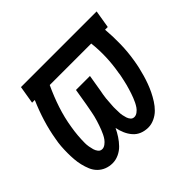

<svg xmlns="http://www.w3.org/2000/svg" viewBox="-127 -683 854 854"><g transform="rotate(-45 300.0 -256.0)"><path d="M141 8Q121 8 103 1Q85 -6 71.5 -19.5Q58 -33 50.5 -51Q43 -69 38.5 -88Q34 -107 32.5 -126.5Q31 -146 31 -166.5Q31 -187 32.5 -207.5Q34 -228 38 -248Q46 -296 60.5 -343Q75 -390 95 -436H78L92 -520H568L554 -436H537Q541 -390 540 -342Q539 -294 531 -246Q528 -227 523.5 -207.5Q519 -188 513.5 -169Q508 -150 501 -131Q494 -112 485 -93.5Q476 -75 464.5 -57Q453 -39 438.5 -24.5Q424 -10 404.5 -1Q385 8 366 8Q344 8 325.5 0.5Q307 -7 294 -22Q281 -37 273 -55.5Q265 -74 261 -94Q252 -75 240.5 -57.5Q229 -40 214.5 -25Q200 -10 180.5 -1Q161 8 141 8ZM355 -69Q365 -69 375 -76.5Q385 -84 391 -93Q397 -102 402 -112Q407 -122 411 -132.5Q415 -143 418.5 -153Q422 -163 425 -173.5Q428 -184 431 -194.5Q434 -205 436 -215.5Q438 -226 440.5 -236.5Q443 -247 444 -258Q452 -303 453.5 -348Q455 -393 450 -436H189Q166 -387 149.5 -337Q133 -287 125 -236Q123 -224 121.5 -212.5Q120 -201 119 -189Q118 -177 117.5 -165.5Q117 -154 117 -142.5Q117 -131 119 -119.5Q121 -108 124 -97.5Q127 -87 134 -78Q141 -69 153 -69Q163 -69 173 -76.5Q183 -84 189.5 -93Q196 -102 201 -112.5Q206 -123 210 -133Q214 -143 217.5 -153.5Q221 -164 224.5 -175Q228 -186 230.5 -196.5Q233 -207 235 -217.5Q237 -228 239 -238.5Q241 -249 243 -260L256 -338H344L331 -260Q329 -249 327 -238.5Q325 -228 324 -217.5Q323 -207 322.5 -196.5Q322 -186 321 -175.5Q320 -165 320.5 -154.5Q321 -144 321 -133.5Q321 -123 323 -113Q325 -103 328 -93.5Q331 -84 337.5 -76.5Q344 -69 355 -69Z"/></g></svg>

Font: Iosevka HT Medium Extended
Style: Italic
Weight: 500
Width: 7
Italic angle: -9°
Monospace: yes
Designer: Belleve Invis
Foundry: Belleve Invis
Version: Version 32.3.0; ttfautohint (v1.8.4)